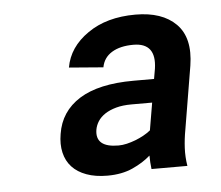

<svg xmlns="http://www.w3.org/2000/svg" viewBox="-38 -763 537 466"><g transform="rotate(-5 231.0 -530.0)"><path d="M101.6 -448.9Q110.1 -503.2 157.1 -532.7Q204.2 -562.1 289.1 -562.1H339.1L343.4 -586.6Q352.6 -649.1 296.2 -649.1Q263.8 -649.1 243.6 -636.7Q223.4 -624.3 219.1 -600.9L135.7 -607.6Q144.2 -657 191.1 -689.3Q237.2 -721.6 307.5 -721.6Q372.5 -721.6 406.2 -687.9Q440.3 -653.8 429.7 -586.6L404.1 -433.2Q399.9 -410.5 398.8 -388.8Q397.7 -367.2 401.3 -344.8H313.9Q311.8 -361.5 311.8 -377.8Q294 -361.9 267.8 -350Q241.5 -338.1 206.3 -338.1Q176.8 -338.1 155.2 -346.1Q133.5 -354 120.2 -368.4Q106.9 -382.8 102.1 -403.4Q97.3 -424 101.6 -448.9ZM239.3 -408.7Q248.9 -408.7 259.6 -411.2Q270.2 -413.7 280.9 -417.8Q291.5 -421.9 301.1 -427.2Q310.7 -432.5 318.2 -438.6L329.5 -505.3H279.1Q257.8 -505.3 241.7 -500.9Q225.5 -496.4 214.3 -489Q203.1 -481.5 196.9 -471.8Q190.7 -462 188.9 -451.3Q182.2 -408.7 239.3 -408.7Z"/></g></svg>

Font: Inter P Medium
Style: Italic
Weight: 500
Italic angle: 9.39999°
Designer: Rasmus Andersson
Foundry: rsms
Version: Version 3.018;git-588b23468